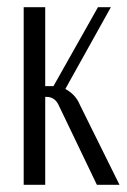

<svg xmlns="http://www.w3.org/2000/svg" viewBox="-20 -515 353 535"><path d="M142 -225Q131 -245 110 -245H106V0H46V-495H106V-275H129L253 -495H289L162 -267Q174 -261 185 -250Q196 -239 203 -222L313 0H250Z"/></svg>

Font: Moniqa Paragraph
Style: Regular
Weight: 400
Designer: Rajesh Rajput
Foundry: Rajesh Rajput
Version: Version 1.000